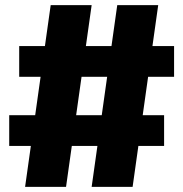

<svg xmlns="http://www.w3.org/2000/svg" viewBox="-20 -730 716 750"><path d="M55 -550H660V-430H55ZM16 -280H621V-160H16ZM178 -710H338L238 0H78ZM438 -710H598L498 0H338Z"/></svg>

Font: Bitter Thin Black
Style: Regular
Weight: 900
Version: Version 3.020